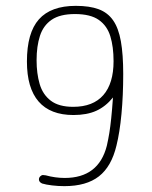

<svg xmlns="http://www.w3.org/2000/svg" viewBox="-20 -626 520 656"><path d="M366 -293Q363 -251 360 -222Q357 -193 353.5 -171.5Q350 -150 345 -128Q317 -18 201 -18Q169 -18 136 -27Q133 -27 131 -27.5Q129 -28 127 -28Q122 -28 117.5 -23.5Q113 -19 113 -13Q113 -4 124 1Q137 5 158 7.5Q179 10 200 10Q275 10 318 -23.5Q361 -57 378 -129Q389 -173 395 -236.5Q401 -300 401 -373Q401 -440 393 -485Q385 -530 366.5 -556.5Q348 -583 317 -594.5Q286 -606 239 -606Q154 -606 113 -560Q72 -514 72 -416Q72 -325 112 -279Q152 -233 231 -233Q277 -233 309 -247.5Q341 -262 366 -293ZM230 -261Q181 -261 153.5 -282Q126 -303 115.5 -339Q105 -375 105 -420Q105 -468 116.5 -503.5Q128 -539 156.5 -558.5Q185 -578 236 -578Q289 -578 317.5 -558Q346 -538 357 -502Q368 -466 368 -417Q368 -341 333 -301Q298 -261 230 -261Z"/></svg>

Font: Beiruti ExtraLight
Style: Regular
Weight: 250
Designer: Arlette Boutros
Foundry: Boutros
Version: Version 1.41